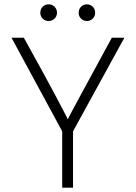

<svg xmlns="http://www.w3.org/2000/svg" viewBox="-20 -869 627 886"><path d="M205 -772Q188 -772 177 -783Q166 -794 166 -810Q166 -827 177 -838Q188 -849 205 -849Q220 -849 231.5 -838Q243 -827 243 -810Q243 -794 231.5 -783Q220 -772 205 -772ZM381 -772Q365 -772 354 -783Q343 -794 343 -810Q343 -827 354 -838Q365 -849 381 -849Q397 -849 408 -838Q419 -827 419 -810Q419 -794 408 -783Q397 -772 381 -772ZM317 -3H267V-263L33 -695H90Q150 -587 184.5 -523.5Q219 -460 240 -420.5Q261 -381 272 -359.5Q283 -338 287.5 -329.5Q292 -321 292 -320L293 -319L294 -321Q295 -324 301 -335Q307 -346 320.5 -371.5Q334 -397 358.5 -442Q383 -487 421 -557L496 -695H554L317 -263Z"/></svg>

Font: LXGW 975 Gothic SC 200W
Style: Regular
Weight: 200
Version: Version 2.01;February 25, 2021